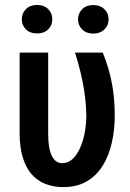

<svg xmlns="http://www.w3.org/2000/svg" viewBox="-20 -739 521 769"><path d="M58.6 -528.3H172.9V-205.1Q172.9 -172.4 177 -149.4Q181.2 -126.5 189 -112.1Q196.8 -97.7 207 -91.6Q217.3 -85.4 229 -85.4Q252.4 -85.4 270.3 -101.8Q288.1 -118.2 300.5 -146Q313 -173.8 319.3 -207.5Q325.7 -241.2 325.7 -275.4Q324.7 -340.8 312.3 -404.5Q299.8 -468.3 280.3 -528.3H391.6Q404.3 -498 415.3 -460Q426.3 -421.9 432.9 -376Q439.5 -330.1 439.5 -275.9Q439.5 -217.8 427.5 -165.8Q415.5 -113.8 390.6 -74.2Q365.7 -34.7 326.9 -12.2Q288.1 10.3 233.9 10.3Q193.8 10.3 161.6 -2.4Q129.4 -15.1 106.4 -41.5Q83.5 -67.9 71 -108.9Q58.6 -149.9 58.6 -206.1ZM67.4 -661.6Q67.4 -686 84 -702.6Q100.6 -719.2 128.4 -719.2Q156.2 -719.2 172.9 -702.6Q189.5 -686 189.5 -661.6Q189.5 -637.7 172.9 -621.3Q156.2 -605 128.4 -605Q100.6 -605 84 -621.3Q67.4 -637.7 67.4 -661.6ZM292.5 -661.1Q292.5 -685.5 309.1 -702.1Q325.7 -718.8 353.5 -718.8Q381.3 -718.8 398.2 -702.1Q415 -685.5 415 -661.1Q415 -637.7 398.2 -621.1Q381.3 -604.5 353.5 -604.5Q325.7 -604.5 309.1 -621.1Q292.5 -637.7 292.5 -661.1Z"/></svg>

Font: Roboto Condensed Medium
Style: Regular
Weight: 500
Designer: Christian Robertson
Foundry: Google
Version: Version 3.0